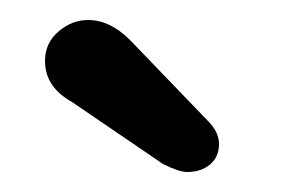

<svg xmlns="http://www.w3.org/2000/svg" viewBox="-20 -758 285 192"><path d="M143 -594 52 -656Q25 -671 25 -697Q25 -715 38.5 -726.5Q52 -738 68 -738Q90 -738 110 -718L188 -637Q199 -626 199 -614Q199 -601 190 -593.5Q181 -586 167 -586Q159 -586 143 -594Z"/></svg>

Font: Quicksand Medium
Style: Regular
Weight: 500
Designer: Andrew Paglinawan
Foundry: Andrew Paglinawan
Version: Version 3.000